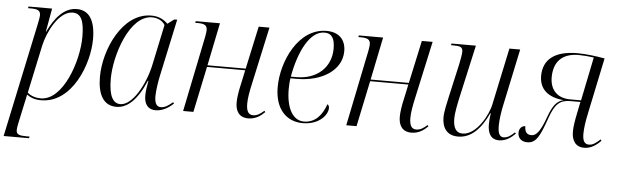

<svg xmlns="http://www.w3.org/2000/svg" viewBox="-60 -721 3651 1136"><g transform="rotate(5 1765.5 -153.0)"><path d="M131 -430 -11 240H140L142 230H125C84 230 63 226 63 198C63 188 66 170 69 157L95 36C100 16 102 4 106 -16C130 1 154 10 191 10C375 10 466 -228 466 -377C466 -487 429 -546 356 -546C278 -546 225 -478 186 -397H184L209 -536H69L67 -526H81C121 -526 141 -521 141 -490C141 -480 137 -459 131 -430ZM188 -1C147 -1 121 -17 109 -28L170 -314C188 -395 251 -523 333 -523C384 -523 402 -477 402 -385C402 -239 320 -1 188 -1Z M638 10C701 10 760 -40 811 -160H814C808 -128 803 -97 803 -71C803 -20 826 10 871 10C912 10 951 -14 976 -39L971 -47C944 -24 924 -11 900 -11C874 -11 863 -33 863 -74C863 -105 873 -171 881 -204L952 -535H935L896 -506C874 -528 844 -546 798 -546C625 -546 526 -318 526 -159C526 -54 561 10 638 10ZM660 -8C619 -8 591 -46 591 -152C591 -293 670 -536 803 -536C834 -536 865 -523 880 -497L829 -256C805 -142 733 -8 660 -8Z M1421 10C1464 10 1494 -11 1519 -36L1513 -43C1489 -22 1472 -11 1448 -11C1418 -11 1408 -36 1408 -77C1408 -108 1415 -148 1426 -197L1500 -536H1436L1381 -282H1154L1206 -536H1062L1060 -526H1073C1112 -526 1131 -519 1131 -489C1131 -481 1129 -466 1126 -450L1034 0H1095L1152 -272H1379L1361 -188C1351 -145 1345 -107 1345 -77C1345 -31 1364 10 1421 10Z M1745 10C1840 10 1892 -50 1892 -92C1892 -105 1887 -111 1881 -114C1859 -50 1819 0 1751 0C1686 0 1645 -69 1645 -184C1645 -205 1647 -236 1650 -248H1689C1838 -248 1953 -323 1953 -435C1953 -505 1911 -546 1839 -546C1670 -546 1579 -340 1579 -190C1579 -57 1650 10 1745 10ZM1684 -258H1651C1678 -408 1740 -535 1827 -535C1869 -535 1889 -508 1889 -445C1889 -333 1806 -258 1684 -258Z M2390 10C2433 10 2463 -11 2488 -36L2482 -43C2458 -22 2441 -11 2417 -11C2387 -11 2377 -36 2377 -77C2377 -108 2384 -148 2395 -197L2469 -536H2405L2350 -282H2123L2175 -536H2031L2029 -526H2042C2081 -526 2100 -519 2100 -489C2100 -481 2098 -466 2095 -450L2003 0H2064L2121 -272H2348L2330 -188C2320 -145 2314 -107 2314 -77C2314 -31 2333 10 2390 10Z M2911 10C2952 10 2984 -15 3007 -38L3001 -45C2980 -25 2961 -10 2936 -10C2910 -10 2902 -36 2902 -77C2902 -111 2910 -165 2918 -200L2989 -536H2925L2854 -201C2841 -134 2774 -11 2692 -11C2653 -11 2636 -41 2636 -97C2636 -127 2648 -187 2657 -227L2726 -536H2581L2579 -526H2593C2633 -526 2649 -521 2649 -493C2649 -480 2643 -446 2637 -417L2593 -222C2585 -184 2572 -132 2572 -97C2572 -39 2598 9 2667 9C2743 9 2800 -47 2846 -145H2849C2844 -116 2843 -94 2843 -79C2843 -27 2861 10 2911 10Z M3416 10C3457 10 3489 -13 3515 -40L3510 -48C3484 -25 3467 -11 3443 -11C3415 -11 3405 -33 3405 -72C3405 -106 3412 -151 3422 -197L3491 -527C3441 -536 3379 -544 3329 -544C3192 -544 3126 -488 3126 -391C3126 -316 3175 -268 3271 -260C3233 -251 3208 -224 3182 -150C3153 -70 3130 -37 3099 -37C3072 -37 3059 -53 3059 -87C3038 -87 3022 -70 3022 -45C3022 -16 3041 7 3078 7C3131 7 3152 -37 3190 -145C3221 -234 3251 -258 3312 -258H3371L3357 -189C3348 -145 3342 -109 3342 -79C3342 -27 3365 10 3416 10ZM3310 -268C3233 -268 3189 -314 3189 -389C3189 -475 3233 -534 3337 -534C3364 -534 3400 -531 3427 -527L3374 -268Z"/></g></svg>

Font: Noto Serif Display SemiCondensed Light
Style: Italic
Weight: 300
Width: 4
Italic angle: -12°
Designer: Monotype Design Team
Foundry: Monotype Imaging Inc.
Version: Version 2.009